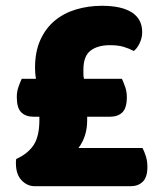

<svg xmlns="http://www.w3.org/2000/svg" viewBox="-20 -643 544 663"><path d="M104 -371Q101 -390 101 -409Q101 -465 119.5 -505.5Q138 -546 169.5 -572Q201 -598 243 -610.5Q285 -623 332 -623Q400 -623 435.5 -600Q471 -577 471 -532Q471 -512 462 -493.5Q453 -475 442 -467Q425 -476 406 -481.5Q387 -487 360 -487Q317 -487 292.5 -468Q268 -449 268 -403Q268 -395 268 -387Q268 -379 270 -371H401Q406 -360 412 -343.5Q418 -327 418 -308Q418 -270 402.5 -255Q387 -240 361 -240H281V-227Q281 -172 251 -132H472Q478 -121 483.5 -104Q489 -87 489 -67Q489 -31 473 -15.5Q457 0 431 0H100Q74 0 54.5 -20.5Q35 -41 35 -79Q35 -84 35 -86.5Q35 -89 36 -94Q76 -112 96 -142Q116 -172 116 -229V-240H95Q69 -240 53.5 -255Q38 -270 38 -308Q38 -327 44 -343.5Q50 -360 55 -371Z"/></svg>

Font: BALOOCHETTANREGULAR
Style: Book
Weight: 400
Designer: Maithili Shingre and Ek Type
Foundry: Ek Type
Version: Version 1.100;PS 1.000;hotconv 1.0.88;makeotf.lib2.5.647800;